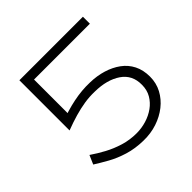

<svg xmlns="http://www.w3.org/2000/svg" viewBox="-164 -770 936 936"><g transform="rotate(-45 303.5 -302.0)"><path d="M102 -620H532V-572H102ZM557 -182Q557 -138 537.5 -101.5Q518 -65 484.5 -38.5Q451 -12 407.5 2.5Q364 17 314 16Q257 15 210 0.5Q163 -14 125.5 -35Q88 -56 58 -75L78 -121Q110 -99 147 -79Q184 -59 226.5 -46Q269 -33 316 -33Q350 -33 383 -43Q416 -53 442.5 -72Q469 -91 485 -118.5Q501 -146 501 -182Q502 -249 450 -284.5Q398 -320 314 -321Q278 -322 243.5 -316.5Q209 -311 172.5 -300.5Q136 -290 94 -274V-322Q158 -347 216.5 -359Q275 -371 330 -369Q377 -368 418 -355.5Q459 -343 490.5 -320Q522 -297 539.5 -262.5Q557 -228 557 -182ZM94 -620H147V-308L94 -284Z"/></g></svg>

Font: BioRhyme ExtraBold Light
Style: Regular
Weight: 300
Version: Version 1.600;gftools[0.9.33]